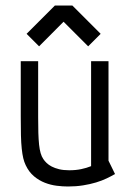

<svg xmlns="http://www.w3.org/2000/svg" viewBox="-20 -675 482 705"><path d="M402.3 -36.1Q389.2 -28.3 371.8 -20Q354.5 -11.7 332.8 -5.1Q311 1.5 285.2 5.6Q259.3 9.8 229.5 9.8Q210.4 9.8 188.5 7.1Q166.5 4.4 145 -3.9Q123.5 -12.2 105 -27.6Q86.4 -43 74.2 -68.8Q68.8 -80.1 65.4 -94.2Q62 -108.4 59.8 -129.2Q57.6 -149.9 56.9 -178.5Q56.2 -207 56.2 -247.1V-450.2H120.1V-245.1Q120.1 -211.9 120.8 -187Q121.6 -162.1 123.5 -143.8Q125.5 -125.5 129.2 -112.8Q132.8 -100.1 139.2 -90.8Q143.6 -84 151.1 -76.7Q158.7 -69.3 169.9 -63.5Q181.2 -57.6 197 -53.7Q212.9 -49.8 234.4 -49.8Q258.3 -49.8 278.1 -54Q297.9 -58.1 314.5 -64.9V-450.2H378.4V-85ZM245.6 -654.8 349.6 -550.8 303.7 -504.9 213.4 -595.2 123.5 -504.9 77.6 -550.8 181.6 -654.8Z"/></svg>

Font: Aubrey
Style: Regular
Weight: 400
Designer: Gayaneh Bagdasaryan | Cyreal.org
Foundry: Gayaneh Bagdasaryan | Cyreal.org
Version: Version 1.000